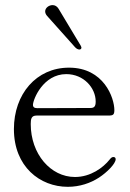

<svg xmlns="http://www.w3.org/2000/svg" viewBox="-20 -705 498 737"><path d="M240.1 12.1C286.2 12.1 327.4 -2.1 360.1 -23.4C390.6 -43.3 424 -76.7 424 -93.8C424 -99.4 420.5 -102.3 415.5 -102.3C409.8 -102.3 406.2 -99.4 400.6 -92.3C376.4 -61.8 328.1 -25.6 267.8 -25.6C174 -25.6 98 -114.3 98 -228.7C98 -247.9 100.1 -261.4 120 -261.4H384.2C410.5 -261.4 419 -259.9 419 -282C419 -329.5 378.6 -445.3 245 -445.3C119.3 -445.3 33.4 -343.8 33.4 -209.5C33.4 -65.3 133.5 12.1 240.1 12.1ZM106.5 -302.6C106.9 -323.5 145.6 -420.5 234.4 -420.5C301.8 -420.5 347.3 -367.2 347.3 -315.3C347.3 -295.5 340.9 -290.5 326.7 -290.5L124.3 -289.8C112.6 -289.8 106.5 -293 106.5 -302.6ZM153.4 -661.2C153.4 -656.2 155.5 -649.9 160.5 -644.2L267.8 -524.1C273.4 -517.8 279.8 -514.9 284.8 -514.9C289.1 -514.9 292.6 -517.8 292.6 -522C292.3 -524.1 291.5 -526.6 289.8 -529.8L204.5 -671.9C198.9 -681.1 190.3 -685.4 181.8 -685.4C167.6 -685.4 153.4 -674.7 153.4 -661.2Z"/></svg>

Font: Margiela Serif Light
Style: Regular
Weight: 300
Designer: Andreas Faust, Stefan Endress
Version: Version 1.002;FEAKit 1.0